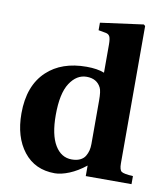

<svg xmlns="http://www.w3.org/2000/svg" viewBox="-84 -812 773 894"><g transform="rotate(10 302.5 -365.0)"><path d="M192.9 -255.9Q192.9 -162.6 222.2 -113.8Q251.5 -64.9 301.8 -64.9Q324.7 -64.9 340.8 -72.5Q356.9 -80.1 365 -93.5Q373 -106.9 376.5 -121.1Q379.9 -135.3 379.9 -151.9V-357.9Q379.9 -401.9 372.1 -417Q353 -456.1 304.2 -456.1Q256.8 -456.1 224.9 -407.2Q192.9 -358.4 192.9 -255.9ZM34.2 -235.8Q34.2 -367.2 108.9 -437Q178.2 -502 295.9 -502Q347.2 -502 379.9 -488.8V-621.1Q379.9 -649.4 374.5 -659.9Q369.1 -670.4 356 -672.9L320.8 -679.2V-714.8L523.9 -742.2L530.8 -735.8V-86.9Q530.8 -56.2 541.7 -48.3Q552.7 -40.5 596.2 -38.1V0H379.9V-49.8Q341.3 -19 303 -3.4Q264.6 12.2 234.9 12.2Q141.1 12.2 87.6 -56.2Q34.2 -124.5 34.2 -235.8Z"/></g></svg>

Font: Linguistics Pro
Style: Bold
Weight: 700
Designer: Stefan Peev, Context Ltd
Foundry: Stefan Peev, Context Ltd
Version: Version 001.000